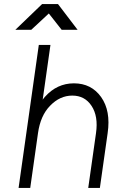

<svg xmlns="http://www.w3.org/2000/svg" viewBox="-20 -920 566 940"><path d="M55 -774H133L219 -854L282 -774H360L264 -900H186ZM469 0 507 -268Q515 -323 507 -367Q499 -411 475 -445Q427 -512 342 -512Q259 -512 200 -446Q197 -443 194.5 -439.5Q192 -436 189 -432L227 -700H170L71 0H128L166 -268Q178 -354 225 -402Q273 -452 334 -452Q395 -452 428 -402Q462 -351 450 -268L412 0Z"/></svg>

Font: Unageo
Style: Light-Italic
Weight: 300
Designer: Richard Sepsi
Foundry: Richard Sepsi
Version: Version 2.000